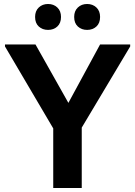

<svg xmlns="http://www.w3.org/2000/svg" viewBox="-20 -943 678 963"><path d="M247 0V-299L5 -710V-720H158L323 -427L482 -720H633V-710L390 -303V0ZM417 -793Q389 -793 370.5 -810Q352 -827 352 -858Q352 -888 370.5 -905.5Q389 -923 417 -923Q445 -923 463.5 -905.5Q482 -888 482 -858Q482 -827 463.5 -810Q445 -793 417 -793ZM221 -793Q193 -793 174.5 -810Q156 -827 156 -858Q156 -888 174.5 -905.5Q193 -923 221 -923Q249 -923 267.5 -905.5Q286 -888 286 -858Q286 -827 267.5 -810Q249 -793 221 -793Z"/></svg>

Font: Kufam SemiBold
Style: Regular
Weight: 600
Designer: Wael Morcos, Artur Schmal
Foundry: Original Type
Version: Version 1.300; ttfautohint (v1.8.3)